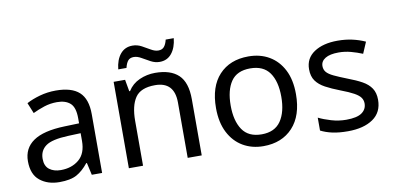

<svg xmlns="http://www.w3.org/2000/svg" viewBox="-71 -1042 2404 1173"><g transform="rotate(-10 1131.5 -455.5)"><path d="M288 -638Q386 -638 433 -595Q480 -552 480 -458V-93H416L399 -169H395Q360 -125 321.5 -104Q283 -83 215 -83Q142 -83 94 -121.5Q46 -160 46 -242Q46 -322 109 -365.5Q172 -409 303 -413L394 -416V-448Q394 -515 365 -541Q336 -567 283 -567Q241 -567 203 -554.5Q165 -542 132 -526L105 -592Q140 -611 188 -624.5Q236 -638 288 -638ZM314 -352Q214 -348 175.5 -320Q137 -292 137 -241Q137 -196 164.5 -175Q192 -154 235 -154Q303 -154 348 -191.5Q393 -229 393 -307V-355Z M904 -639Q1000 -639 1049 -592.5Q1098 -546 1098 -442V-93H1011V-436Q1011 -565 891 -565Q802 -565 768 -515Q734 -465 734 -371V-93H646V-629H717L730 -556H735Q761 -598 807 -618.5Q853 -639 904 -639ZM687 -699Q693 -758 721.5 -792.5Q750 -827 797 -827Q827 -827 853.5 -812.5Q880 -798 904 -784Q928 -770 949 -770Q972 -770 984.5 -784.5Q997 -799 1004 -828H1054Q1048 -770 1020 -735Q992 -700 945 -700Q917 -700 890.5 -714Q864 -728 839.5 -742.5Q815 -757 793 -757Q769 -757 757 -742.5Q745 -728 738 -699Z M1730 -362Q1730 -229 1662.5 -156Q1595 -83 1480 -83Q1409 -83 1353.5 -115.5Q1298 -148 1266 -210.5Q1234 -273 1234 -362Q1234 -495 1301 -567Q1368 -639 1483 -639Q1556 -639 1611.5 -606.5Q1667 -574 1698.5 -512.5Q1730 -451 1730 -362ZM1325 -362Q1325 -267 1362.5 -211.5Q1400 -156 1482 -156Q1563 -156 1601 -211.5Q1639 -267 1639 -362Q1639 -457 1601 -511Q1563 -565 1481 -565Q1399 -565 1362 -511Q1325 -457 1325 -362Z M2218 -241Q2218 -163 2160 -123Q2102 -83 2004 -83Q1948 -83 1907.5 -92Q1867 -101 1836 -117V-197Q1868 -181 1913.5 -167.5Q1959 -154 2006 -154Q2073 -154 2103 -175.5Q2133 -197 2133 -233Q2133 -253 2122 -269Q2111 -285 2082.5 -301Q2054 -317 2001 -337Q1949 -357 1912 -377Q1875 -397 1855 -425Q1835 -453 1835 -497Q1835 -565 1890.5 -602Q1946 -639 2036 -639Q2085 -639 2127.5 -629.5Q2170 -620 2207 -603L2177 -533Q2143 -547 2106 -557Q2069 -567 2030 -567Q1976 -567 1947.5 -549.5Q1919 -532 1919 -502Q1919 -480 1932 -464.5Q1945 -449 1975.5 -434.5Q2006 -420 2057 -400Q2108 -381 2144 -361Q2180 -341 2199 -312.5Q2218 -284 2218 -241Z"/></g></svg>

Font: Noto Sans Telugu UI
Style: Regular
Weight: 400
Designer: Jelle Bosma - Monotype Design Team
Foundry: Monotype Imaging Inc.
Version: Version 2.005; ttfautohint (v1.8.4.7-5d5b)